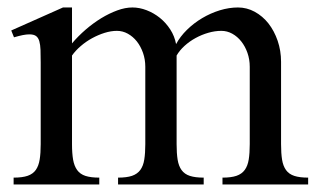

<svg xmlns="http://www.w3.org/2000/svg" viewBox="-20 -489 845 509"><path d="M87.9 -323.2Q87.9 -342.8 87.4 -356.7Q86.9 -370.6 84.2 -379.9Q81.5 -389.2 75.4 -393.6Q69.3 -397.9 58.1 -397.9Q50.3 -397.9 40.5 -396Q30.8 -394 17.1 -390.1L9.8 -408.2L147 -469.2H170.9V-374Q187 -393.1 207 -410.4Q227.1 -427.7 248.3 -440.7Q269.5 -453.6 290.8 -461.4Q312 -469.2 331.1 -469.2Q349.6 -469.2 368.7 -461.9Q387.7 -454.6 403.8 -441.7Q419.9 -428.7 431.4 -410.9Q442.9 -393.1 446.8 -372.1Q457.5 -392.1 475.6 -409.9Q493.7 -427.7 515.9 -440.9Q538.1 -454.1 562.7 -461.7Q587.4 -469.2 610.8 -469.2Q634.3 -469.2 655.3 -457.8Q676.3 -446.3 691.7 -426.8Q707 -407.2 716.1 -380.9Q725.1 -354.5 725.1 -325.2V-106.9Q725.1 -82.5 727.8 -65.7Q730.5 -48.8 738.3 -38.1Q746.1 -27.3 760.3 -22.7Q774.4 -18.1 796.9 -18.1V0H569.8V-18.1Q592.8 -18.1 606.9 -22.9Q621.1 -27.8 628.9 -38.6Q636.7 -49.3 639.4 -66.2Q642.1 -83 642.1 -106.9V-312Q642.1 -331.5 636 -348.9Q629.9 -366.2 619.6 -379.2Q609.4 -392.1 595.7 -399.7Q582 -407.2 566.9 -407.2Q549.8 -407.2 532.2 -402.1Q514.6 -397 498.5 -388.2Q482.4 -379.4 469.2 -367.4Q456.1 -355.5 448.2 -341.8V-106.9Q448.2 -82.5 450.9 -65.7Q453.6 -48.8 461.4 -38.1Q469.2 -27.3 483.4 -22.7Q497.6 -18.1 520 -18.1V0H293V-18.1Q315.9 -18.1 330.1 -22.9Q344.2 -27.8 352.1 -38.6Q359.9 -49.3 362.5 -66.2Q365.2 -83 365.2 -106.9V-312Q365.2 -331.5 359.1 -348.9Q353 -366.2 342.8 -379.2Q332.5 -392.1 318.8 -399.7Q305.2 -407.2 290 -407.2Q274.4 -407.2 257.3 -401.9Q240.2 -396.5 224.1 -387.7Q208 -378.9 194.1 -366.9Q180.2 -355 170.9 -341.8V-106.9Q170.9 -82.5 173.8 -65.7Q176.8 -48.8 184.6 -38.1Q192.4 -27.3 206.5 -22.7Q220.7 -18.1 243.2 -18.1V0H16.1V-18.1Q39.1 -18.1 53.2 -22.9Q67.4 -27.8 75 -38.6Q82.5 -49.3 85.2 -66.2Q87.9 -83 87.9 -106.9Z"/></svg>

Font: Tuladha Jejeg
Style: Regular
Weight: 400
Designer: R.S. Wihananto
Foundry: R.S. Wihananto
Version: Version 1.92